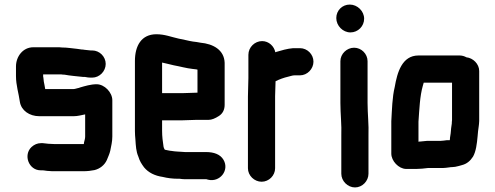

<svg xmlns="http://www.w3.org/2000/svg" viewBox="-20 -716 2169 841"><path d="M353 -215V-118C353 -109 350 -100 348 -92C348 -90 348 -88 347 -85H218C201 -85 183 -87 167 -89H160C144 -89 130 -83 118 -72C81 -37 106 30 158 30H165C174 30 184 33 195 33C203 34 211 34 218 34H344C363 34 379 32 394 29C418 23 438 7 448 -15C453 -28 460 -42 463 -56C467 -76 472 -96 472 -118V-277C472 -311 438 -347 403 -347C378 -347 352 -339 331 -333C326 -331 323 -330 321 -330C316 -329 308 -326 303 -326H178C178 -331 175 -338 175 -343L172 -358L170 -376C169 -379 169 -381 169 -383V-390H249C254 -389 258 -389 262 -389C288 -384 318 -382 344 -379H352C361 -377 370 -376 377 -376H384C416 -376 443 -404 443 -436C443 -468 416 -495 384 -495H377C369 -495 356 -498 349 -498C346 -499 343 -499 339 -499L318 -502C296 -504 275 -508 251 -508C244 -509 238 -509 231 -509H126C80 -509 50 -468 50 -425V-383C50 -342 62 -307 67 -270C73 -232 109 -207 152 -207H303C321 -207 337 -212 353 -215Z M779 -308H690V-442C706 -439 726 -433 741 -430C769 -425 796 -417 824 -414L841 -412C842 -411 844 -411 845 -411V-310H841C828 -310 794 -308 779 -308ZM841 -191H894C907 -191 922 -197 939 -208C956 -219 964 -236 964 -257V-441C962 -498 913 -524 858 -529L841 -532L825 -534C805 -537 785 -543 762 -547C730 -554 702 -566 665 -566C599 -566 571 -515 571 -449V-142C571 -129 572 -117 573 -106C575 -76 576 -53 586 -30C592 -10 600 2 611 17C630 40 658 54 693 59C713 64 736 67 760 67H767C774 68 782 69 790 69H884L891 71C943 84 986 30 959 -16C945 -40 917 -50 882 -50H790C781 -50 770 -52 759 -52C752 -52 736 -54 731 -55C725 -55 709 -59 703 -60C703 -61 702 -61 701 -61C700 -64 696 -71 696 -76C693 -96 690 -118 690 -143V-189H779C794 -189 827 -191 841 -191Z M1353 -446C1353 -478 1326 -505 1294 -505H1264C1238 -503 1212 -495 1188 -488C1187 -487 1187 -487 1186 -487C1181 -513 1158 -536 1128 -536C1096 -536 1068 -509 1068 -476V-374C1068 -350 1066 -319 1066 -293V21C1066 53 1094 80 1126 80C1158 80 1185 53 1185 21V-295C1185 -316 1187 -340 1187 -360C1202 -368 1224 -376 1242 -380C1251 -382 1261 -386 1270 -386H1294C1326 -386 1353 -414 1353 -446Z M1471 -448V-265C1471 -217 1477 -168 1475 -122V45C1475 77 1503 105 1535 105C1567 105 1594 77 1594 45V-122C1596 -169 1590 -217 1590 -265V-448C1590 -480 1563 -507 1531 -507C1499 -507 1471 -480 1471 -448ZM1453 -637C1453 -603 1482 -574 1515 -574C1548 -574 1575 -601 1575 -634C1575 -667 1546 -696 1512 -696C1479 -696 1453 -670 1453 -637Z M1910 -99H1851C1841 -98 1831 -97 1820 -96C1817 -96 1815 -96 1813 -95V-183C1817 -238 1819 -295 1832 -340L1836 -354H1960V-190C1959 -183 1959 -178 1959 -175C1958 -169 1957 -162 1956 -154L1954 -132C1953 -125 1952 -119 1951 -112C1951 -109 1951 -105 1950 -102H1938C1928 -101 1919 -99 1910 -99ZM1758 24H1804C1819 24 1839 22 1854 20H1910C1917 20 1925 20 1933 19L1949 17C1953 16 1957 16 1960 16C1969 16 1979 14 1990 11L2004 7C2024 2 2040 -11 2052 -30C2065 -53 2069 -86 2072 -119L2074 -141C2076 -159 2078 -165 2079 -186V-405C2079 -436 2052 -462 2023 -465C2014 -470 2004 -473 1993 -473H1813C1741 -473 1720 -399 1709 -335C1698 -290 1697 -237 1694 -185V-43C1694 -11 1726 23 1758 24Z"/></svg>

Font: Electronic
Style: Nord
Weight: 900
Version: Version 1.011